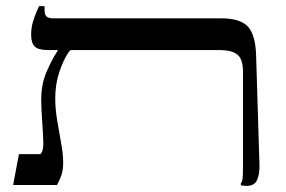

<svg xmlns="http://www.w3.org/2000/svg" viewBox="-20 -606 938 629"><path d="M788 3Q784 3 778.5 2.5Q773 2 769 1V-5Q773 -10 774.5 -19Q776 -28 776 -57V-371Q776 -411 759 -426Q742 -441 704 -442H137Q106 -442 94 -453.5Q82 -465 82 -492Q82 -514 87.5 -533Q93 -552 99 -566Q105 -580 108 -586H126V-571Q126 -559 132 -552.5Q138 -546 154 -546H704Q767 -546 792 -519Q817 -492 819 -425L830 -67Q831 -37 822.5 -17Q814 3 788 3ZM23 0 42 -101H112Q117 -105 119.5 -114Q122 -123 122 -136Q122 -146 121 -164.5Q120 -183 118.5 -204Q117 -225 116 -245Q115 -265 115 -278Q115 -328 131 -367Q147 -406 169 -440V-458H212V-442Q206 -439 194 -417Q182 -395 171.5 -360.5Q161 -326 161 -283Q161 -249 167.5 -210.5Q174 -172 180.5 -136Q187 -100 187 -73Q187 -47 180 -29Q173 -11 167 0Z"/></svg>

Font: Frank Ruhl Libre
Style: Regular
Weight: 400
Designer: Yanek Iontef
Foundry: Fontef
Version: Version 6.004